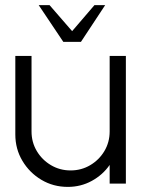

<svg xmlns="http://www.w3.org/2000/svg" viewBox="-20 -719 553 752"><path d="M40 -192.5V-500H103.5V-204Q103.5 -162 124.2 -127.2Q145 -92.5 179.8 -72Q214.5 -51.5 256.5 -51.5Q298.5 -51.5 333.2 -72Q368 -92.5 388.8 -127.2Q409.5 -162 409.5 -204V-500H473V0H409.5V-73Q382.5 -34 339.5 -10.5Q296.5 13 245.5 13Q188.5 13 142 -14.8Q95.5 -42.5 67.8 -89Q40 -135.5 40 -192.5ZM228 -555 131.5 -699H174L262.5 -597L350 -699H392L297 -555Z"/></svg>

Font: Urbanist Light
Style: Regular
Weight: 300
Designer: Corey Hu
Foundry: Corey Hu
Version: Version 1.330; ttfautohint (v1.8.4.7-5d5b)